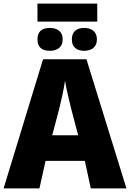

<svg xmlns="http://www.w3.org/2000/svg" viewBox="-20 -1046 722 1066"><path d="M484 0 451 -153H233L199 0H0L219 -717H460L682 0ZM414 -295 376 -439Q368 -472 358 -514Q348 -556 341 -598Q335 -556 325.5 -514Q316 -472 308 -439L270 -295ZM520 -1026V-926H188V-1026ZM257 -891Q289 -891 308.5 -875Q328 -859 328 -827Q328 -796 308.5 -780Q289 -764 257 -764Q188 -764 188 -827Q188 -891 257 -891ZM447 -891Q479 -891 498.5 -875Q518 -859 518 -827Q518 -796 498.5 -780Q479 -764 447 -764Q415 -764 397 -780Q379 -796 379 -827Q379 -859 397 -875Q415 -891 447 -891Z"/></svg>

Font: Noto Sans Disp ExtBd
Style: Regular
Weight: 800
Designer: Monotype Design Team
Foundry: Monotype Imaging Inc.
Version: Version 2.000;GOOG;noto-source:20170915:90ef993387c0; ttfaut